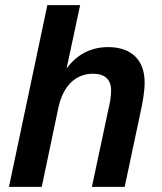

<svg xmlns="http://www.w3.org/2000/svg" viewBox="-20 -730 634 750"><path d="M15 0H143L208 -309C227 -398 278 -442 343 -442C390 -442 414 -419 414 -377C414 -351 409 -326 403 -301L339 0H467L529 -292C536 -322 545 -372 545 -408C545 -492 497 -546 402 -546C338 -546 281 -519 240 -462L293 -710H165Z"/></svg>

Font: Geist SemiBold
Style: Italic
Weight: 600
Italic angle: -12°
Designer: Basement.studio, Andrés Briganti, Mateo Zaragoza
Foundry: Basement.studio, Vercel, Andrés Briganti, Guido Ferreyra, Mateo Zaragoza
Version: Version 1.500